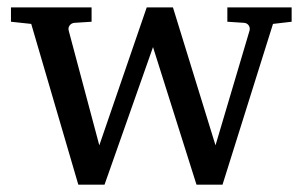

<svg xmlns="http://www.w3.org/2000/svg" viewBox="-20 -502 823 522"><path d="M722.2 -437 585 0H514.2L396 -374L264.2 0H192.9L64.9 -437L9.8 -442.9V-481.9H229V-442.9L182.1 -439.9Q173.8 -439 169.2 -432.6Q164.6 -426.3 167 -418L250 -106.9L378.9 -481.9H450.2L565.9 -106.9L658.2 -418Q660.6 -425.8 656.5 -432.4Q652.3 -439 644 -439.9L598.1 -442.9V-481.9H772.9V-442.9Z"/></svg>

Font: BabelStone Ogham Special
Style: Regular
Weight: 400
Designer: Andrew West
Foundry: BabelStone
Version: Version 1.02 March 14, 2022